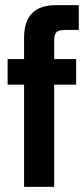

<svg xmlns="http://www.w3.org/2000/svg" viewBox="-20 -731 330 751"><path d="M74.2 -583Q74.2 -710.9 198.2 -710.9H288.1V-613.8H232.9Q209.5 -613.8 200.7 -605Q191.9 -596.2 191.9 -571.8V-500H277.8V-399.9H191.9V0H74.2V-399.9H9.8V-500H74.2Z"/></svg>

Font: TASA Orbiter Display SemiBold
Style: Regular
Weight: 600
Designer: Weizhong Zhang
Version: Version 1.000;Glyphs 3.1.2 (3151)